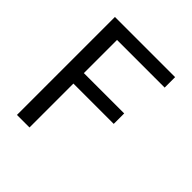

<svg xmlns="http://www.w3.org/2000/svg" viewBox="-180 -783 909 909"><g transform="rotate(45 275.0 -328.0)"><path d="M73 0V-656H476V-586H157V-364H427V-294H157V0Z"/></g></svg>

Font: Codetta
Style: Regular
Weight: 400
Italic angle: -11°
Designer: Ulrich Proeller
Foundry: PROSA GmbH
Version: Version 2.00;September 29, 2018;FontCreator 11.5.0.2427 64-b